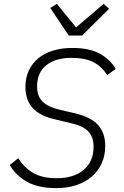

<svg xmlns="http://www.w3.org/2000/svg" viewBox="-20 -957 640 989"><path d="M269 12Q176 12 118.5 -21Q61 -54 30 -107L74 -142Q106 -92 152 -65.5Q198 -39 272 -39Q360 -39 411 -82Q462 -125 462 -201Q462 -251 435 -280Q408 -309 343 -323L264 -342Q184 -360 147.5 -401.5Q111 -443 111 -509Q111 -557 128.5 -594Q146 -631 177.5 -657Q209 -683 253.5 -696.5Q298 -710 351 -710Q443 -710 496 -679.5Q549 -649 576 -602L532 -570Q503 -616 460 -637.5Q417 -659 348 -659Q266 -659 218.5 -621Q171 -583 171 -512Q171 -460 200.5 -432.5Q230 -405 290 -391L368 -373Q451 -353 486.5 -311.5Q522 -270 522 -206Q522 -156 504 -116Q486 -76 453 -47.5Q420 -19 373.5 -3.5Q327 12 269 12ZM334 -774 239 -916 273 -937 372 -816 514 -937 542 -912 403 -774Z"/></svg>

Font: IBM Plex Mono Light
Style: Italic
Weight: 300
Italic angle: -9°
Monospace: yes
Designer: Mike Abbink, Paul van der Laan, Pieter van Rosmalen
Foundry: Bold Monday
Version: Version 2.3